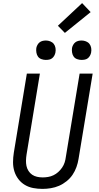

<svg xmlns="http://www.w3.org/2000/svg" viewBox="-20 -1209 640 1237"><path d="M254 8Q223 8 194 2.5Q165 -3 140.5 -17.5Q116 -32 98.5 -55Q81 -78 72.5 -105.5Q64 -133 64 -163.5Q64 -194 69 -225L153 -735H237L151 -213Q148 -194 147.5 -175.5Q147 -157 150.5 -140Q154 -123 163.5 -108Q173 -93 187 -83.5Q201 -74 218.5 -70Q236 -66 255 -66Q272 -66 290 -69Q308 -72 324.5 -80Q341 -88 355 -100.5Q369 -113 380 -129Q391 -145 396.5 -162.5Q402 -180 404 -197L493 -735H577L486 -185Q482 -159 472.5 -132.5Q463 -106 447.5 -83Q432 -60 409 -41.5Q386 -23 360.5 -12Q335 -1 307.5 3.5Q280 8 254 8ZM505 -823Q491 -823 477 -828Q463 -833 455 -844Q447 -855 444.5 -870Q442 -885 444 -900Q446 -910 451.5 -920Q457 -930 465.5 -936.5Q474 -943 484.5 -945.5Q495 -948 506 -948Q520 -948 534 -942.5Q548 -937 556.5 -926Q565 -915 567.5 -900Q570 -885 567 -870Q565 -860 559.5 -850Q554 -840 545.5 -833.5Q537 -827 526.5 -825Q516 -823 505 -823ZM275 -823Q261 -823 247 -828Q233 -833 225 -844Q217 -855 214.5 -870Q212 -885 214 -900Q216 -910 221.5 -920Q227 -930 235.5 -936.5Q244 -943 254.5 -945.5Q265 -948 276 -948Q290 -948 304 -942.5Q318 -937 326.5 -926Q335 -915 337.5 -900Q340 -885 337 -870Q335 -860 329.5 -850Q324 -840 315.5 -833.5Q307 -827 296.5 -825Q286 -823 275 -823ZM398 -997 353 -1043 509 -1189 564 -1131Z"/></svg>

Font: Iosevka Extended Oblique
Style: Regular
Weight: 400
Width: 7
Italic angle: -9°
Monospace: yes
Designer: Belleve Invis
Foundry: Belleve Invis
Version: Version 32.0.1; ttfautohint (v1.8.4)